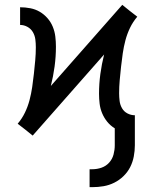

<svg xmlns="http://www.w3.org/2000/svg" viewBox="-20 -550 640 793"><path d="M350 223V149H361Q381 149 399.5 142.5Q418 136 431 121.5Q444 107 449 88Q454 69 454 50V-20Q436 -31 423 -47Q410 -63 402 -82Q394 -101 391.5 -121.5Q389 -142 389 -163Q389 -204 394.5 -244.5Q400 -285 410 -325L115 10L84 -15L53 -39Q71 -60 83 -85Q95 -110 102 -136.5Q109 -163 113 -190.5Q117 -218 120 -245.5Q123 -273 125.5 -300.5Q128 -328 128 -355Q128 -371 126 -387Q124 -403 116 -417Q108 -431 93.5 -439Q79 -447 63 -447V-520Q84 -520 105 -516Q126 -512 144 -501.5Q162 -491 176 -475Q190 -459 198 -439.5Q206 -420 208.5 -399Q211 -378 211 -357Q211 -316 205.5 -275.5Q200 -235 190 -195L485 -530L516 -505L547 -481Q529 -460 517 -435Q505 -410 498 -383.5Q491 -357 487 -329.5Q483 -302 480 -274.5Q477 -247 474.5 -219.5Q472 -192 472 -165Q472 -149 474 -133Q476 -117 484 -103Q492 -89 506.5 -81.5Q521 -74 537 -74V50Q537 73 532.5 96.5Q528 120 517.5 140.5Q507 161 490 177.5Q473 194 452 204.5Q431 215 408 219Q385 223 361 223Z"/></svg>

Font: Iosevka Aile
Style: Regular
Weight: 400
Designer: Belleve Invis
Foundry: Belleve Invis
Version: Version 28.0.1; ttfautohint (v1.8.4)